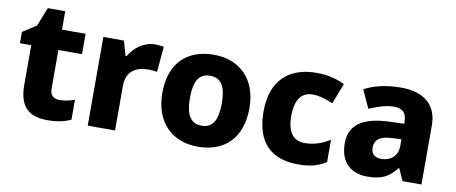

<svg xmlns="http://www.w3.org/2000/svg" viewBox="-61 -911 2776 1170"><g transform="rotate(10 1326.5 -326.5)"><path d="M321 -124C285 -124 262 -143 262 -182V-423H408V-549H262V-663H154L108 -547L24 -493V-423H94V-176C94 -31 167 10 269 10C333 10 378 -2 414 -18V-142C383 -131 355 -124 321 -124Z M837 -559C768 -559 710 -514 678 -459H671L645 -549H518V0H687V-275C687 -377 759 -401 823 -401C846 -401 865 -399 877 -396L891 -554C879 -556 855 -559 837 -559Z M1470 -276C1470 -458 1358 -559 1202 -559C1033 -559 931 -458 931 -276C931 -92 1043 10 1199 10C1367 10 1470 -92 1470 -276ZM1102 -276C1102 -377 1131 -429 1200 -429C1271 -429 1299 -377 1299 -276C1299 -174 1271 -120 1201 -120C1130 -120 1102 -174 1102 -276Z M1822 10C1898 10 1947 -5 1993 -35V-173C1946 -143 1895 -125 1837 -125C1770 -125 1729 -170 1729 -273C1729 -375 1767 -425 1836 -425C1877 -425 1915 -412 1962 -393L2011 -520C1965 -543 1908 -559 1836 -559C1674 -559 1558 -472 1558 -272C1558 -76 1657 10 1822 10Z M2358 -560C2270 -560 2193 -542 2133 -510L2184 -398C2237 -421 2289 -438 2338 -438C2386 -438 2415 -415 2415 -362V-346L2321 -343C2162 -336 2079 -283 2079 -166C2079 -46 2151 10 2248 10C2339 10 2382 -15 2429 -74H2433L2466 0H2583V-364C2583 -493 2501 -560 2358 -560ZM2364 -248 2415 -250V-206C2415 -147 2371 -111 2315 -111C2277 -111 2251 -128 2251 -170C2251 -217 2280 -245 2364 -248Z"/></g></svg>

Font: Noto Sans Arabic UI XBd
Style: Regular
Weight: 800
Designer: Monotype Design Team, Nadine Chahine and Nizar Qandah
Foundry: Monotype Imaging Inc.
Version: Version 2.010